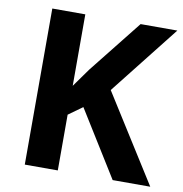

<svg xmlns="http://www.w3.org/2000/svg" viewBox="-80 -789 824 865"><g transform="rotate(10 332.0 -357.0)"><path d="M664 0H492L305 -301L241 -255V0H90V-714H241V-387Q256 -408 271 -429Q286 -450 301 -471L494 -714H662L413 -398Z"/></g></svg>

Font: Noto Sans Myanmar
Style: Regular
Weight: 400
Designer: Monotype Design Team
Foundry: Monotype Imaging Inc.
Version: Version 2.107